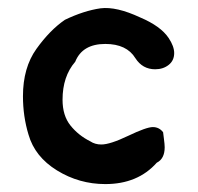

<svg xmlns="http://www.w3.org/2000/svg" viewBox="-20 -460 499 485"><path d="M38 -217Q38 -289 72 -336.5Q106 -384 144 -410Q192 -433 234 -439Q274 -444 334 -416Q386 -394 406 -364Q420 -343 420 -326Q420 -307 406 -296Q392 -285 372 -285Q340 -285 322 -313Q300 -349 246 -349Q188 -349 170 -304Q138 -267 138 -208Q138 -168 158 -143Q178 -118 208 -103Q220 -95 236 -95Q258 -95 304 -117Q350 -139 366 -139Q382 -139 392 -126Q392 -125 394 -110Q396 -95 396 -88Q396 -59 376 -49Q328 5 246 5Q180 5 124 -29.5Q68 -64 52 -120Q38 -166 38 -217Z"/></svg>

Font: NaniFont Regular
Style: Regular
Weight: 400
Designer: Nanigashitei
Version: Version 1.036